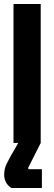

<svg xmlns="http://www.w3.org/2000/svg" viewBox="-20 -720 273 967"><path d="M185 -700V0L121 127L125 132H191V227H38Q1 204 1 159Q1 130 13 106L28 77Q31 70 49 40L72 0H48V-700Z"/></svg>

Font: Jockey One
Style: Regular
Weight: 400
Designer: TypeTogether
Foundry: TypeTogether
Version: Version 1.002